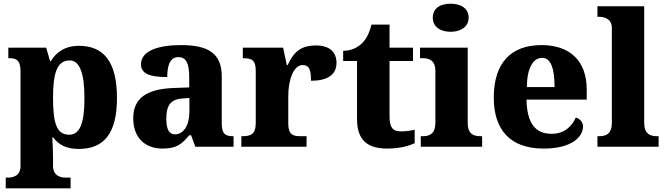

<svg xmlns="http://www.w3.org/2000/svg" viewBox="-20 -794 3603 1039"><path d="M11 225H362V167H333C310 167 267 159 267 103V60C267 23 265 -16 263 -50H268C297 -11 338 12 406 12C543 12 613 -72 613 -265C613 -459 541 -546 408 -546C331 -546 284 -511 255 -463H251L230 -536H25V-479H32C67 -479 91 -470 91 -407V105C91 160 47 167 24 167H11ZM354 -65C286 -65 267 -128 267 -265C267 -392 286 -467 357 -467C413 -467 437 -393 437 -263C437 -128 413 -65 354 -65Z M858 10C931 10 960 -9 1004 -62H1014L1037 0H1244V-57H1240C1195 -57 1180 -73 1180 -128V-381C1180 -506 1106 -550 959 -550C841 -550 743 -521 743 -446C743 -396 789 -377 885 -377C885 -447 904 -485 945 -485C989 -485 1004 -448 1004 -375V-321L923 -318C774 -313 701 -263 701 -154C701 -43 771 10 858 10ZM927 -67C894 -67 880 -96 880 -151C880 -221 901 -257 968 -261L1005 -264V-191C1005 -116 974 -67 927 -67Z M1286 0H1639V-57H1605C1567 -57 1540 -65 1540 -124V-276C1540 -353 1565 -442 1618 -442C1655 -442 1663 -412 1663 -357C1747 -357 1801 -386 1801 -454C1801 -508 1768 -548 1691 -548C1611 -548 1570 -516 1537 -442H1532L1512 -536H1294V-479H1297C1341 -479 1364 -470 1364 -411V-129C1364 -66 1336 -57 1291 -57H1286Z M2075 10C2149 10 2201 -8 2224 -19V-92C2203 -87 2176 -83 2150 -83C2102 -83 2088 -108 2088 -165V-464H2215V-536H2088V-661H1990C1980 -618 1963 -585 1944 -565C1924 -543 1888 -519 1837 -519V-464H1912V-149C1912 -32 1973 10 2075 10Z M2419 -622C2471 -622 2516 -648 2516 -698C2516 -751 2471 -774 2419 -774C2364 -774 2322 -751 2322 -698C2322 -648 2364 -622 2419 -622ZM2257 0H2589V-57H2578C2539 -57 2511 -73 2511 -128V-536H2253V-479H2269C2307 -479 2336 -463 2336 -412V-130C2336 -73 2308 -57 2269 -57H2257Z M2922 10C3075 10 3135 -54 3135 -110C3135 -134 3118 -151 3096 -158C3073 -108 3033 -70 2965 -70C2877 -70 2832 -126 2829 -255H3155V-309C3155 -467 3062 -550 2910 -550C2745 -550 2652 -453 2652 -266C2652 -91 2741 10 2922 10ZM2981 -323H2831C2832 -426 2865 -481 2914 -481C2961 -481 2981 -423 2981 -323Z M3213 0H3544V-57H3533C3495 -57 3466 -73 3466 -128V-760H3213V-703H3224C3245 -703 3291 -695 3291 -644V-128C3291 -73 3263 -57 3224 -57H3213Z"/></svg>

Font: Noto Serif Gurmukhi ExtraBold
Style: Regular
Weight: 800
Designer: Vaibhav Singh and the Monotype Design Team
Foundry: Monotype Imaging Inc.
Version: Version 2.004